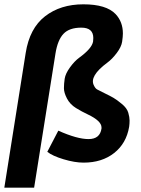

<svg xmlns="http://www.w3.org/2000/svg" viewBox="-35 -740 655 889"><path d="M397 -564Q397 -612 341.5 -612Q286 -612 259 -583.5Q232 -555 222 -493L123 129H-15L84 -495Q102 -609 173.5 -664.5Q245 -720 351 -720Q457 -720 500 -675Q534 -639 534 -585Q534 -571 530.5 -547Q527 -523 505.5 -494.5Q484 -466 462 -450Q377 -387 400 -344Q406 -331 414.5 -326Q423 -321 449 -308.5Q475 -296 490.5 -287Q506 -278 529.5 -258.5Q553 -239 559 -218Q565 -197 565 -182Q565 -167 563 -153Q550 -76 493.5 -31.5Q437 13 352 13Q311 13 259.5 -2.5Q208 -18 184 -37L235 -135Q322 -96 375 -96Q428 -96 435 -145Q435 -148 435 -150Q435 -180 372 -210Q344 -223 316.5 -240Q289 -257 275 -284Q261 -311 261 -331.5Q261 -352 264.5 -375.5Q268 -399 289 -428Q310 -457 332 -473Q391 -516 396 -548Q397 -557 397 -564Z"/></svg>

Font: Rambla
Style: Bold Italic
Weight: 700
Italic angle: -12°
Designer: Martin Sommaruga
Foundry: Martin Sommaruga
Version: Version 1.001